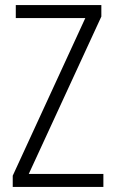

<svg xmlns="http://www.w3.org/2000/svg" viewBox="-20 -734 452 754"><path d="M30 0V-44L315 -663H42V-714H378V-669L93 -51H386V0Z"/></svg>

Font: Noto Sans Georgian Condensed Light
Style: Regular
Weight: 300
Width: 3
Designer: Monotype Design Team, Akaki Razmadze
Foundry: Google LLC
Version: Version 2.005; ttfautohint (v1.8.4.7-5d5b)